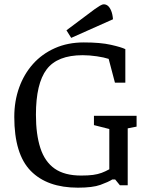

<svg xmlns="http://www.w3.org/2000/svg" viewBox="-20 -856 685 887"><path d="M340 11Q198 11 122 -66.5Q46 -144 46 -316Q46 -389 68.5 -451.5Q91 -514 132.5 -560.5Q174 -607 233.5 -633.5Q293 -660 367 -660Q444 -660 492.5 -649Q541 -638 559 -629V-474H511L482 -584Q461 -591 427 -596Q393 -601 362 -601Q245 -601 195.5 -535.5Q146 -470 146 -326Q146 -235 166.5 -172Q187 -109 232.5 -77Q278 -45 355 -45Q388 -45 410 -48Q432 -51 449.5 -57.5Q467 -64 485 -74V-260L414 -278V-321H611V-271L570 -263V0H534L512 -27H499Q480 -15 444 -2Q408 11 340 11ZM309 -681 287 -716 418 -814Q431 -823 441.5 -829.5Q452 -836 460 -836Q470 -836 478.5 -829Q487 -822 493.5 -806.5Q500 -791 502 -767Z"/></svg>

Font: Faustina
Style: Regular
Weight: 400
Designer: Alfonso Garcia
Foundry: http://www.omnibus-type.com
Version: Version 1.200